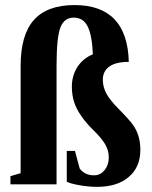

<svg xmlns="http://www.w3.org/2000/svg" viewBox="-20 -724 596 754"><path d="M262.2 -383.3Q262.2 -427.2 284.2 -461.2Q306.2 -495.1 344.7 -510.7Q341.8 -583.5 324.7 -619.1Q307.6 -654.8 269.5 -654.8Q231.9 -654.8 217 -615.5Q202.1 -576.2 202.1 -464.8V0H21V-32.2L61 -43.9V-464.8Q61 -587.4 113.3 -645.8Q165.5 -704.1 272.5 -704.1Q480 -704.1 485.8 -481Q435.5 -481 409.7 -462.9Q383.8 -444.8 383.8 -410.6Q383.8 -383.3 397.2 -357.7Q410.6 -332 445.8 -296.4Q488.8 -252.9 502.9 -232.7Q517.1 -212.4 524.2 -188Q531.2 -163.6 531.2 -135.3Q531.2 -67.9 485.8 -29.1Q440.4 9.8 361.3 9.8Q328.1 9.8 292.2 3.4Q256.3 -2.9 242.2 -10.3V-131.3H274.4L293 -62Q314 -35.6 347.2 -35.6H352.1Q376 -36.6 391.6 -56.9Q407.2 -77.1 407.2 -105.5Q407.2 -133.8 392.1 -158.9Q377 -184.1 340.8 -218.8Q320.3 -238.8 299.8 -267.6Q279.3 -296.4 270.8 -324.2Q262.2 -352.1 262.2 -383.3Z"/></svg>

Font: Liberation Serif
Style: Bold
Weight: 700
Designer: Steve Matteson
Foundry: Ascender Corporation
Version: Version 2.1.5